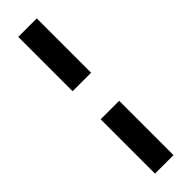

<svg xmlns="http://www.w3.org/2000/svg" viewBox="-288 -700 837 837"><g transform="rotate(-45 130.0 -281.5)"><path d="M187 -368H73V-703H187ZM187 140H73V-195H187Z"/></g></svg>

Font: Hind SemiBold
Style: Regular
Weight: 600
Designer: Manushi Parikh, Satya Rajpurohit
Foundry: Indian Type Foundry
Version: Version 2.001;PS 1.0;hotconv 1.0.79;makeotf.lib2.5.61930; tt